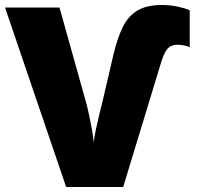

<svg xmlns="http://www.w3.org/2000/svg" viewBox="-20 -744 787 764"><path d="M686 -565.9Q662.1 -565.9 648.2 -552Q634.3 -538.1 622.1 -499L470.2 0H243.2L0 -713.9H216.8L321.8 -338.9Q327.6 -318.4 334.2 -287.8Q340.8 -257.3 346.2 -227.1Q351.6 -196.8 353 -176.8Q355 -196.8 361.1 -226.6Q367.2 -256.3 374.5 -286.4Q381.8 -316.4 387.2 -336.9L432.1 -529.8Q447.8 -594.7 469.2 -637.7Q490.7 -680.7 527.3 -702.4Q564 -724.1 624 -724.1Q657.2 -724.1 688.5 -717.3Q719.7 -710.4 734.9 -703.1V-556.2Q727.5 -560.1 713.6 -563Q699.7 -565.9 686 -565.9Z"/></svg>

Font: Open Sans ExtraBold
Style: Regular
Weight: 800
Designer: Monotype Design Team
Foundry: Monotype Imaging Inc.
Version: Version 3.003; ttfautohint (v1.8.4)